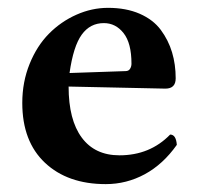

<svg xmlns="http://www.w3.org/2000/svg" viewBox="-20 -462 515 492"><path d="M158.2 -274.9 301.8 -279.8Q309.6 -279.8 313.2 -285.6Q316.9 -291.5 316.9 -298.8Q316.9 -351.6 296.6 -377.2Q276.4 -402.8 246.1 -402.8Q210.9 -402.8 189.5 -373.3Q168 -343.8 158.2 -274.9ZM416 -117.2Q431.2 -117.2 433.1 -90.8Q397.9 -41 351.1 -15.6Q304.2 9.8 251 9.8Q153.3 9.8 95.2 -44.9Q37.1 -99.6 37.1 -198.2Q37.1 -252 55.9 -298.3Q74.7 -344.7 105.5 -375.7Q136.2 -406.7 175.8 -424.3Q215.3 -441.9 256.8 -441.9Q303.2 -441.9 337.9 -426.8Q372.6 -411.6 392.1 -385.3Q411.6 -358.9 420.9 -327.9Q430.2 -296.9 430.2 -261.2Q430.2 -234.9 403.8 -234.9L155.8 -240.2Q155.8 -154.8 189.5 -109.4Q223.1 -64 286.1 -64Q364.3 -64 416 -117.2Z"/></svg>

Font: Common Serif SemiBold
Style: Regular
Weight: 600
Designer: Philipp H. Poll, Khaled Hosny
Foundry: Stefan Peev, Context Ltd.
Version: Version 1.026